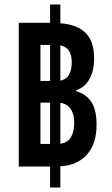

<svg xmlns="http://www.w3.org/2000/svg" viewBox="-20 -780 503 859"><path d="M64 -35V-678H204V-760H250V-676Q326 -670 363.5 -632.5Q401 -595 401 -518Q401 -463 379.5 -425Q358 -387 321 -377V-372Q366 -359 389 -323.5Q412 -288 412 -221Q412 -137 369 -88.5Q326 -40 250 -36V59H204V-35ZM161 -418H204V-579H161ZM301 -502Q301 -567 250 -577V-419Q301 -429 301 -502ZM161 -136H204V-321H161ZM312 -231Q312 -268 297 -291.5Q282 -315 250 -320V-137Q282 -141 297 -165.5Q312 -190 312 -231Z"/></svg>

Font: Noto Sans Thai Looped UI Condensed
Style: Bold
Weight: 700
Width: 3
Designer: Cadson Demak Team
Foundry: Cadson Demak Co., Ltd.
Version: Version 1.000